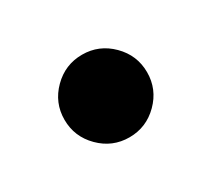

<svg xmlns="http://www.w3.org/2000/svg" viewBox="-49 -208 323 294"><g transform="rotate(-30 113.0 -61.0)"><path d="M113 12Q83 12 61.5 -9.5Q40 -31 40 -61Q40 -91 61.5 -112.5Q83 -134 113 -134Q143 -134 164.5 -112.5Q186 -91 186 -61Q186 -31 164.5 -9.5Q143 12 113 12Z"/></g></svg>

Font: Libre Bodoni
Style: Regular
Weight: 400
Designer: Pablo Impallari, Rodrigo Fuenzalida
Foundry: Impallari Type
Version: Version 2.005;gftools[0.9.23]